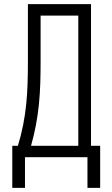

<svg xmlns="http://www.w3.org/2000/svg" viewBox="-20 -755 540 922"><path d="M39 147V-55H66Q81 -104 91 -154.5Q101 -205 106 -255.5Q111 -306 112.5 -357Q114 -408 114 -459V-735H417V-55H461V147H400V0H100V147ZM356 -55V-680H175V-459Q175 -408 173.5 -357Q172 -306 167 -255.5Q162 -205 152.5 -154.5Q143 -104 129 -55Z"/></svg>

Font: Iosevka Term Light
Style: Regular
Weight: 300
Monospace: yes
Designer: Belleve Invis
Foundry: Belleve Invis
Version: Version 9.0.1; ttfautohint (v1.8.3)